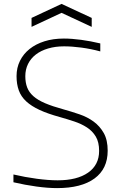

<svg xmlns="http://www.w3.org/2000/svg" viewBox="-20 -956 619 986"><path d="M273 10Q226 10 167.5 2Q109 -6 49 -20V-60Q109 -46 169 -38Q229 -30 276 -30Q376 -30 432.5 -69.5Q489 -109 489 -181Q489 -226 472 -254.5Q455 -283 426.5 -301.5Q398 -320 362 -332Q326 -344 287 -355Q225 -372 183 -391.5Q141 -411 114.5 -435.5Q88 -460 76.5 -492Q65 -524 65 -565Q65 -608 82.5 -643.5Q100 -679 132 -704.5Q164 -730 208.5 -744Q253 -758 308 -758Q348 -758 396.5 -751.5Q445 -745 495 -733V-692Q447 -705 398.5 -711.5Q350 -718 309 -718Q264 -718 227 -707Q190 -696 164 -676Q138 -656 124 -627.5Q110 -599 110 -565Q110 -532 119.5 -507Q129 -482 151.5 -462Q174 -442 211.5 -426Q249 -410 304 -395Q347 -383 388 -369Q429 -355 461 -331.5Q493 -308 513 -272.5Q533 -237 533 -182Q533 -89 465.5 -39.5Q398 10 273 10ZM142 -864 296 -936 451 -864V-818L296 -890L142 -818Z"/></svg>

Font: Encode Sans Wide
Style: Thin
Weight: 100
Designer: Pablo Impallari, Andres Torresi
Foundry: Pablo Impallari, Andres Torresi
Version: Version 1.000; ttfautohint (v1.00) -l 8 -r 50 -G 200 -x 14 -